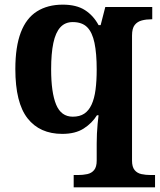

<svg xmlns="http://www.w3.org/2000/svg" viewBox="-20 -566 688 826"><path d="M297 240V187H315Q337 187 355.5 183Q374 179 385 165.5Q396 152 396 125V52Q396 31 397 9Q398 -13 400 -33.5Q402 -54 404 -70H397Q376 -36 340 -13Q304 10 248 10Q151 10 98.5 -57Q46 -124 46 -269Q46 -365 69.5 -426.5Q93 -488 139 -517Q185 -546 250 -546Q309 -546 345.5 -522.5Q382 -499 404 -458H413L433 -536H635V-483H631Q609 -483 590 -478Q571 -473 559.5 -458.5Q548 -444 548 -413V125Q548 152 559 165.5Q570 179 588.5 183Q607 187 629 187H647V240ZM293 -64Q323 -64 342.5 -77Q362 -90 374 -116Q386 -142 391 -180Q396 -218 396 -267Q396 -336 386.5 -381.5Q377 -427 355 -449Q333 -471 293 -471Q260 -471 239.5 -448.5Q219 -426 209.5 -381Q200 -336 200 -268Q200 -168 221.5 -116Q243 -64 293 -64Z"/></svg>

Font: Noto Serif Tamil
Style: Italic
Weight: 400
Italic angle: -12°
Designer: Indian Type Foundry, Tom Grace, and the Monotype Design Team
Foundry: Monotype Imaging Inc.
Version: Version 2.003